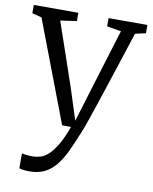

<svg xmlns="http://www.w3.org/2000/svg" viewBox="-89 -622 749 937"><g transform="rotate(10 286.0 -153.0)"><path d="M70.8 168Q73.7 169.4 79.6 170.7Q85.4 171.9 92.5 172.6Q99.6 173.3 107.2 173.8Q114.7 174.3 121.6 174.3Q141.6 174.3 161.9 168.7Q182.1 163.1 202.1 144.8Q222.2 126.5 242.7 92Q263.2 57.6 284.2 0H240.2L49.3 -501.5L2 -513.7V-554.7H222.7V-513.7L142.1 -502L247.1 -195.8L299.3 -33.2L349.1 -196.8L442.9 -502L372.6 -513.7V-554.7H564.9V-513.7L512.7 -502Q482.9 -410.6 459.7 -339.4Q436.5 -268.1 418.5 -213.9Q400.4 -159.7 387.5 -120.6Q374.5 -81.5 365.2 -54.4Q356 -27.3 349.6 -10.7Q343.3 5.9 339.4 15.6Q315.9 73.7 295.2 117.4Q274.4 161.1 249.8 190.4Q225.1 219.7 194.1 234.4Q163.1 249 119.6 249Q112.8 249 105.5 248.5Q98.1 248 91.6 247.1Q85 246.1 79.3 244.9Q73.7 243.7 70.8 242.2Z"/></g></svg>

Font: MerriweatherLight
Style: Regular
Weight: 300
Designer: Eben Sorkin ( sorkintype@gmail.com )
Foundry: Eben Sorkin
Version: Version 1.055; ttfautohint (v1.4.1)